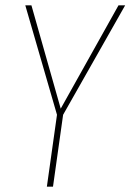

<svg xmlns="http://www.w3.org/2000/svg" viewBox="-20 -701 490 721"><path d="M450 -681 217 -270 179 0H156L194 -270L75 -681H98L208 -293L425 -681Z"/></svg>

Font: Fira Sans Extra Condensed Thin
Style: Italic
Weight: 250
Width: 3
Italic angle: -8°
Designer: Carrois Corporate & Edenspiekermann AG
Foundry: Carrois Corporate GbR & Edenspiekermann AG
Version: Version 4.203